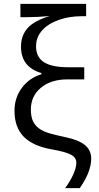

<svg xmlns="http://www.w3.org/2000/svg" viewBox="-20 -780 515 996"><path d="M417 -368.2H330.1Q244.1 -368.2 192.1 -324.7Q140.1 -281.2 140.1 -211.9Q140.1 -172.9 152.3 -148.9Q164.6 -125 187.7 -110.1Q210.9 -95.2 243.9 -86.4Q276.9 -77.6 317.9 -68.8Q387.2 -54.7 420.2 -27.8Q453.1 -1 453.1 43Q453.1 74.7 439.9 111.1Q426.8 147.5 394 195.8H317.9Q343.8 161.1 359.9 125.2Q376 89.4 376 64Q376 37.1 347.9 22.2Q319.8 7.3 250 -4.9Q152.3 -21.5 103.8 -70.3Q55.2 -119.1 55.2 -205.1Q55.2 -273.4 93.8 -324.7Q132.3 -376 194.8 -395V-400.9Q88.9 -432.1 88.9 -538.1Q88.9 -595.2 122.8 -633.8Q156.7 -672.4 237.8 -696.8Q175.3 -690.9 119.1 -690.9H85.9V-759.8H426.8V-695.8H401.9Q338.4 -695.8 283.7 -676.3Q229 -656.7 198 -621.6Q167 -586.4 167 -540Q167 -483.9 207.8 -457.5Q248.5 -431.2 334 -431.2H417Z"/></svg>

Font: HunimalSansv1.5
Style: Regular
Weight: 400
Foundry: Ascender Corporation
Version: Version 1.10